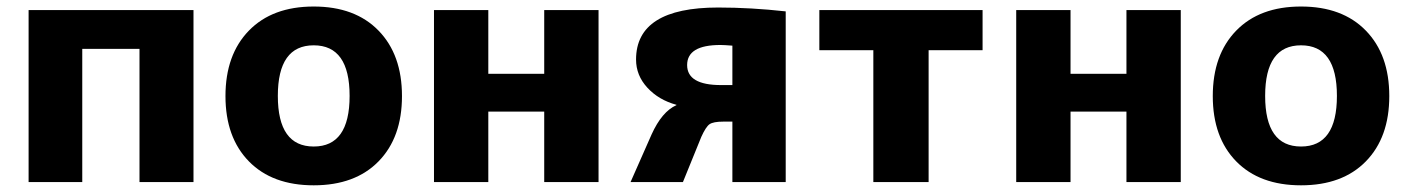

<svg xmlns="http://www.w3.org/2000/svg" viewBox="-20 -550 4247 580"><path d="M66.4 0V-519.5H564.5V0H401.4V-402.3H228.5V0Z M731.9 -62.5Q661.1 -134.8 661.1 -259.8Q661.1 -384.8 731.9 -457.5Q802.7 -530.3 927.7 -530.3Q1052.7 -530.3 1123.5 -457.5Q1194.3 -384.8 1194.3 -259.8Q1194.3 -134.8 1123.5 -62.5Q1052.7 9.8 927.7 9.8Q802.7 9.8 731.9 -62.5ZM927.7 -413.1Q819.3 -413.1 819.3 -260.3Q819.3 -107.4 927.7 -107.4Q1036.1 -107.4 1036.1 -260.3Q1036.1 -413.1 927.7 -413.1Z M1291 0V-519.5H1455.1V-327.1H1624V-519.5H1788.1V0H1624V-212.9H1455.1V0Z M1884.8 0 1948.2 -143.6Q1979.5 -212.9 2023.4 -232.4V-233.4Q1969.7 -248 1935.5 -285.2Q1901.4 -322.3 1901.4 -370.1Q1901.4 -527.3 2149.4 -527.3Q2248 -527.3 2353.5 -515.6V0H2192.4V-182.6H2165Q2134.8 -182.6 2123.5 -174.8Q2112.3 -167 2098.6 -136.7L2043 0ZM2158.2 -293H2192.4V-412.1Q2167 -414.1 2156.2 -414.1Q2055.7 -414.1 2055.7 -353.5Q2055.7 -293 2158.2 -293Z M2455.1 -398.4V-519.5H2948.2V-398.4H2785.2V0H2618.2V-398.4Z M3049.8 0V-519.5H3213.9V-327.1H3382.8V-519.5H3546.9V0H3382.8V-212.9H3213.9V0Z M3714.4 -62.5Q3643.6 -134.8 3643.6 -259.8Q3643.6 -384.8 3714.4 -457.5Q3785.2 -530.3 3910.2 -530.3Q4035.2 -530.3 4106 -457.5Q4176.8 -384.8 4176.8 -259.8Q4176.8 -134.8 4106 -62.5Q4035.2 9.8 3910.2 9.8Q3785.2 9.8 3714.4 -62.5ZM3910.2 -413.1Q3801.8 -413.1 3801.8 -260.3Q3801.8 -107.4 3910.2 -107.4Q4018.6 -107.4 4018.6 -260.3Q4018.6 -413.1 3910.2 -413.1Z"/></svg>

Font: GenEi M Gothic v2 Heavy
Style: Regular
Weight: 800
Version: Version 2.0